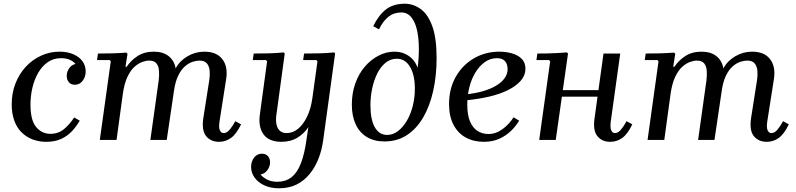

<svg xmlns="http://www.w3.org/2000/svg" viewBox="-20 -753 4284 1033"><path d="M229 10Q189 10 155 -3Q121 -16 95.5 -41.5Q70 -67 56.5 -105Q43 -143 43 -192Q43 -252 63 -303.5Q83 -355 118.5 -393.5Q154 -432 201 -453.5Q248 -475 300 -475Q344 -475 376 -460.5Q408 -446 424.5 -422.5Q441 -399 441 -369Q441 -339 424.5 -318Q408 -297 383 -297Q362 -297 350.5 -310.5Q339 -324 339 -345Q339 -370 355.5 -390Q372 -410 398 -410Q419 -410 426 -397.5Q433 -385 433 -370L402 -363Q402 -387 390 -404Q378 -421 357.5 -430.5Q337 -440 309 -440Q268 -440 237.5 -419Q207 -398 186 -362Q165 -326 154.5 -281.5Q144 -237 144 -190Q144 -106 174.5 -69.5Q205 -33 251 -33Q294 -33 324.5 -58.5Q355 -84 379 -121L409 -104Q392 -74 368 -48Q344 -22 310 -6Q276 10 229 10Z M1246 -101 1277 -84Q1252 -32 1223 -11Q1194 10 1159 10Q1114 10 1089 -20.5Q1064 -51 1074 -118L1106 -322Q1110 -347 1108 -371.5Q1106 -396 1093.5 -411.5Q1081 -427 1053 -427Q1037 -427 1016.5 -420.5Q996 -414 975.5 -396.5Q955 -379 939 -346.5Q923 -314 916 -264L877 0H789L834 -322Q837 -347 835.5 -371.5Q834 -396 822 -411.5Q810 -427 782 -427Q766 -427 745 -419.5Q724 -412 703 -393Q682 -374 665.5 -339Q649 -304 641 -249L607 0H517L576 -423L570 -430H502L507 -465Q546 -465 583 -466Q620 -467 660 -470L666 -463L655 -394H662Q683 -427 719.5 -451Q756 -475 807 -475Q858 -475 888 -450.5Q918 -426 925 -385Q946 -425 988.5 -450Q1031 -475 1079 -475Q1145 -475 1176 -435Q1207 -395 1197 -329L1161 -99Q1156 -67 1163 -52Q1170 -37 1183 -37Q1200 -37 1215.5 -55Q1231 -73 1246 -101Z M1481 260Q1436 260 1402.5 244.5Q1369 229 1350 203Q1331 177 1331 145Q1331 116 1347 95Q1363 74 1389 74Q1410 74 1421.5 87Q1433 100 1433 120Q1433 143 1418.5 162.5Q1404 182 1382 186Q1395 202 1418 213.5Q1441 225 1472 225Q1516 225 1547 201.5Q1578 178 1598 128Q1618 78 1629 -2L1639 -69Q1617 -35 1580.5 -12.5Q1544 10 1494 10Q1427 10 1398 -30Q1369 -70 1378 -136L1417 -423L1411 -430H1340L1345 -465Q1386 -465 1426 -466Q1466 -467 1506 -471L1512 -465L1467 -135Q1463 -108 1467 -86Q1471 -64 1484.5 -50.5Q1498 -37 1522 -37Q1555 -37 1583 -59.5Q1611 -82 1632 -125Q1653 -168 1661 -228L1688 -423L1682 -430H1611L1616 -465Q1657 -465 1697.5 -466Q1738 -467 1778 -471L1783 -465L1719 0Q1712 53 1694 99.5Q1676 146 1646.5 182.5Q1617 219 1576 239.5Q1535 260 1481 260Z M2048 8Q1993 8 1953.5 -16Q1914 -40 1893.5 -84.5Q1873 -129 1873 -190Q1873 -252 1891.5 -304Q1910 -356 1942.5 -394Q1975 -432 2016.5 -453.5Q2058 -475 2102 -475Q2132 -475 2156.5 -464.5Q2181 -454 2199 -435Q2217 -416 2227 -388Q2234 -443 2233.5 -496Q2233 -549 2223.5 -591.5Q2214 -634 2193 -660Q2172 -686 2139 -686Q2099 -686 2069.5 -662.5Q2040 -639 2019 -595L1988 -612Q2016 -670 2055.5 -701.5Q2095 -733 2158 -733Q2203 -733 2242.5 -705Q2282 -677 2305.5 -613Q2329 -549 2329 -441Q2329 -345 2310.5 -263Q2292 -181 2256.5 -120.5Q2221 -60 2169 -26Q2117 8 2048 8ZM2063 -27Q2094 -27 2121 -47.5Q2148 -68 2168.5 -102.5Q2189 -137 2200.5 -182Q2212 -227 2212 -275Q2212 -350 2186 -393.5Q2160 -437 2115 -437Q2081 -437 2054.5 -415.5Q2028 -394 2010 -358Q1992 -322 1982.5 -277.5Q1973 -233 1973 -187Q1973 -110 1996.5 -68.5Q2020 -27 2063 -27Z M2584 10Q2528 10 2486 -13Q2444 -36 2420 -81.5Q2396 -127 2396 -193Q2396 -276 2432 -339.5Q2468 -403 2529.5 -439Q2591 -475 2667 -475Q2702 -475 2734 -466Q2766 -457 2786.5 -437Q2807 -417 2807 -383Q2807 -348 2782 -319Q2757 -290 2712.5 -268Q2668 -246 2609 -232.5Q2550 -219 2482 -213V-245Q2535 -250 2577 -262Q2619 -274 2649 -292Q2679 -310 2695 -332.5Q2711 -355 2711 -381Q2711 -409 2696.5 -424.5Q2682 -440 2654 -440Q2618 -440 2588.5 -419Q2559 -398 2537.5 -362.5Q2516 -327 2505 -282.5Q2494 -238 2494 -190Q2494 -134 2509 -99Q2524 -64 2550 -48Q2576 -32 2608 -32Q2648 -32 2684 -58.5Q2720 -85 2743 -122L2773 -104Q2757 -76 2730 -49.5Q2703 -23 2666.5 -6.5Q2630 10 2584 10Z M2881 0 2940 -423 2934 -430H2866L2871 -465Q2897 -465 2923.5 -465.5Q2950 -466 2977 -467.5Q3004 -469 3030 -471L3036 -465L2970 0ZM2964 -233 2969 -268H3268L3263 -233ZM3351 -101 3382 -84Q3357 -32 3328 -11Q3299 10 3263 10Q3219 10 3194 -20.5Q3169 -51 3179 -118L3227 -465H3317L3266 -99Q3262 -67 3268.5 -52Q3275 -37 3288 -37Q3305 -37 3320.5 -55Q3336 -73 3351 -101Z M4193 -101 4224 -84Q4199 -32 4170 -11Q4141 10 4106 10Q4061 10 4036 -20.5Q4011 -51 4021 -118L4053 -322Q4057 -347 4055 -371.5Q4053 -396 4040.5 -411.5Q4028 -427 4000 -427Q3984 -427 3963.5 -420.5Q3943 -414 3922.5 -396.5Q3902 -379 3886 -346.5Q3870 -314 3863 -264L3824 0H3736L3781 -322Q3784 -347 3782.5 -371.5Q3781 -396 3769 -411.5Q3757 -427 3729 -427Q3713 -427 3692 -419.5Q3671 -412 3650 -393Q3629 -374 3612.5 -339Q3596 -304 3588 -249L3554 0H3464L3523 -423L3517 -430H3449L3454 -465Q3493 -465 3530 -466Q3567 -467 3607 -470L3613 -463L3602 -394H3609Q3630 -427 3666.5 -451Q3703 -475 3754 -475Q3805 -475 3835 -450.5Q3865 -426 3872 -385Q3893 -425 3935.5 -450Q3978 -475 4026 -475Q4092 -475 4123 -435Q4154 -395 4144 -329L4108 -99Q4103 -67 4110 -52Q4117 -37 4130 -37Q4147 -37 4162.5 -55Q4178 -73 4193 -101Z"/></svg>

Font: Brygada 1918 Medium
Style: Italic
Weight: 500
Italic angle: -8°
Designer: Mateusz Machalski | Borys Kosmynka | Przemek Hoffer
Foundry: NIEPODLEGLA 2018
Version: Version 3.006